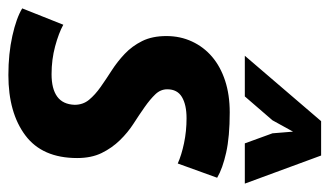

<svg xmlns="http://www.w3.org/2000/svg" viewBox="-185 -588 786 458"><g transform="rotate(90 208.0 -359.0)"><path d="M38 -117Q58 -106 89.5 -97.5Q121 -89 156 -89Q191 -89 209.5 -102.5Q228 -116 229 -144Q229 -164 217 -178.5Q205 -193 186.5 -206Q168 -219 147 -232.5Q126 -246 107.5 -263.5Q89 -281 77 -305Q65 -329 65 -363Q65 -396 78 -424Q91 -452 114.5 -472Q138 -492 171.5 -503Q205 -514 247 -514Q305 -514 343 -505.5Q381 -497 403 -484L369 -390Q349 -399 320.5 -405Q292 -411 261 -411Q229 -411 210.5 -400Q192 -389 192 -365Q192 -349 204 -336.5Q216 -324 234.5 -311Q253 -298 274 -284.5Q295 -271 313.5 -252Q332 -233 344 -208.5Q356 -184 356 -150Q356 -67 302 -26.5Q248 14 158 14Q107 14 64.5 4.5Q22 -5 -1 -19ZM268 -732H350L417 -550H321L297 -616L293 -665L266 -616L209 -550H112Z"/></g></svg>

Font: PT Sans
Style: Bold Italic
Weight: 700
Italic angle: -12°
Designer: A.Korolkova, O.Umpeleva, V.Yefimov
Foundry: ParaType Ltd
Version: Version 2.003W OFL